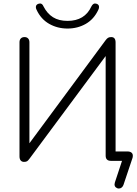

<svg xmlns="http://www.w3.org/2000/svg" viewBox="-20 -924 789 1103"><path d="M663 159Q653 159 645.5 152.5Q638 146 638 135L640 124L681 0H617Q587 0 587 -30V-602L150 -13Q142 -2 136 2Q130 6 118 6Q106 6 99 -2Q92 -10 92 -26V-681Q92 -695 99.5 -703Q107 -711 121 -711Q134 -711 141.5 -703Q149 -695 149 -681V-101L586 -692Q594 -703 601 -707Q608 -711 619 -711Q644 -711 644 -680V-54H711Q727 -54 735 -47.5Q743 -41 743 -30Q743 -21 741 -16L689 139Q685 149 678 154Q671 159 663 159ZM190 -868Q186 -876 186 -883Q186 -897 200 -902Q205 -903 210 -904Q223 -904 230 -887Q251 -846 284.5 -825Q318 -804 368 -804Q467 -804 505 -887Q514 -904 526 -904Q531 -903 536 -902Q549 -897 549 -884Q549 -876 545 -868Q520 -814 473 -787Q426 -760 368 -760Q310 -760 262.5 -787Q215 -814 190 -868Z"/></svg>

Font: SN Pro Light
Style: Regular
Weight: 300
Designer: Tobias Whetton
Foundry: Supernotes
Version: Version 1.002